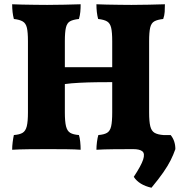

<svg xmlns="http://www.w3.org/2000/svg" viewBox="-20 -699 881 900"><path d="M37 3Q37 -14 39.5 -33.5Q42 -53 45 -66Q72 -68 86 -76.5Q100 -85 105.5 -107Q111 -129 111 -172V-506Q111 -548 106 -569Q101 -590 86.5 -598.5Q72 -607 45 -610Q37 -640 37 -679Q54 -678 83.5 -677.5Q113 -677 145 -676.5Q177 -676 201 -676Q236 -676 282 -677Q328 -678 358 -679Q358 -660 356.5 -643.5Q355 -627 350 -610Q322 -607 308 -599Q294 -591 289 -569.5Q284 -548 284 -506V-384H506V-506Q506 -548 501 -569Q496 -590 482 -598.5Q468 -607 440 -610Q432 -640 432 -679Q449 -678 479 -677.5Q509 -677 541 -676.5Q573 -676 596 -676Q631 -676 677 -677Q723 -678 753 -679Q753 -660 752 -643.5Q751 -627 745 -610Q718 -607 703.5 -599Q689 -591 684 -569.5Q679 -548 679 -506V-172Q679 -129 684.5 -107Q690 -85 704.5 -76.5Q719 -68 746 -66Q749 -54 751 -34.5Q753 -15 753 3Q728 1 689 0.5Q650 0 604 0Q558 0 511.5 0.5Q465 1 432 3Q432 -14 434.5 -33.5Q437 -53 441 -66Q468 -68 482 -76.5Q496 -85 501 -107Q506 -129 506 -172V-314Q472 -314 432 -313.5Q392 -313 352.5 -311Q313 -309 284 -305V-172Q284 -129 289.5 -107Q295 -85 309 -76.5Q323 -68 350 -66Q354 -54 356 -34.5Q358 -15 358 3Q333 1 293.5 0.5Q254 0 208 0Q162 0 115.5 0.5Q69 1 37 3ZM690 181Q632 168 607 130Q642 77 651 49Q660 21 647.5 10.5Q635 0 604 0V-66H780Q802 -39 802 0Q793 26 780 52Q767 78 745.5 109Q724 140 690 181Z"/></svg>

Font: Vollkorn ExtraBold
Style: Regular
Weight: 800
Designer: Friedrich Althausen
Foundry: Friedrich Althausen
Version: Version 5.000; ttfautohint (v1.8.3)